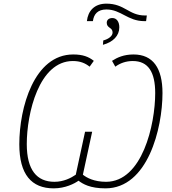

<svg xmlns="http://www.w3.org/2000/svg" viewBox="-20 -1024 946 1054"><path d="M457 -908H490C495 -946 516 -972 564 -972C644 -972 681 -908 772 -908H782L786 -939H776C687 -939 665 -1004 564 -1004C498 -1004 463 -964 457 -908ZM547 -802 545 -778C601 -793 635 -828 635 -874C635 -905 620 -925 597 -925C578 -925 566 -915 566 -899C566 -885 573 -878 583 -871C593 -864 598 -858 598 -845C598 -826 575 -809 547 -802ZM275 10C338 10 389 -16 411 -32C435 -14 474 10 559 10C791 10 872 -319 872 -513C872 -650 820 -725 713 -725C659 -725 623 -708 595 -690L613 -658C639 -677 671 -689 709 -689C794 -689 832 -628 832 -513C832 -340 761 -26 562 -26C497 -26 456 -48 435 -65L486 -301H447L396 -65C370 -47 329 -26 279 -26C182 -26 127 -91 127 -233C127 -402 194 -689 380 -689C421 -689 448 -677 472 -658L495 -690C466 -713 434 -725 382 -725C167 -725 86 -433 86 -232C86 -66 153 10 275 10Z"/></svg>

Font: Noto Sans ExtraLight
Style: Italic
Weight: 200
Italic angle: -12°
Designer: Monotype Design Team
Foundry: Monotype Imaging Inc.
Version: Version 2.013